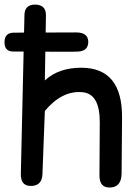

<svg xmlns="http://www.w3.org/2000/svg" viewBox="-21 -807 619 855"><path d="M36.6 -577.6Q-1 -578.1 -1 -618.7Q-1 -661.6 41 -661.6L317.9 -662.6Q371.6 -662.6 372.1 -620.6Q372.1 -577.1 320.3 -577.1Q318.8 -575.7 36.6 -577.6ZM133.8 -786.6Q184.6 -786.6 183.6 -737.8L178.7 -448.7Q239.7 -505.4 341.3 -505.4Q524.4 -504.9 522.5 -282.7L520.5 -35.2Q520 23.9 473.6 27.8Q421.4 32.2 421.9 -26.4L423.3 -260.3Q424.3 -390.1 345.2 -396.5Q254.9 -404.3 178.7 -313L168 -31.2Q166 22 114.3 21Q70.8 20 71.8 -32.2L87.9 -740.7Q88.9 -785.6 133.8 -786.6Z"/></svg>

Font: Comic Relief LRS
Style: Regular
Weight: 400
Designer: Jeff Davis
Foundry: Loudifier
Version: Version 1.0